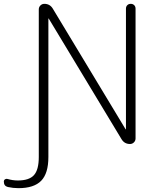

<svg xmlns="http://www.w3.org/2000/svg" viewBox="-114 -750 814 1000"><path d="M-73 224Q-94 219 -94 196Q-94 188 -88 184Q-82 180 -75 182Q-48 190 -21 190Q38 190 63 162Q88 134 88 68V-701Q88 -713 96.5 -721.5Q105 -730 117 -730Q146 -730 161 -705L540 -77Q540 -76 541 -76Q542 -76 542 -77V-705Q542 -716 549 -723Q556 -730 567 -730Q578 -730 585 -723Q592 -716 592 -705V-29Q592 -17 583.5 -8.5Q575 0 563 0Q534 0 519 -25L140 -653Q140 -654 139 -654Q138 -654 138 -653V68Q138 153 100.5 191.5Q63 230 -18 230Q-46 230 -73 224Z"/></svg>

Font: Rounded Mplus 1c Light
Style: Regular
Weight: 300
Version: Version 1.059.20150529